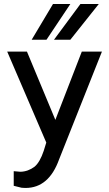

<svg xmlns="http://www.w3.org/2000/svg" viewBox="-20 -805 540 950"><path d="M47.9 42 81.1 44.9Q119.1 43.9 151.4 19.5Q177.7 -2.9 196.3 -58.6L209 -99.6L15.6 -549.8H113.3L253.9 -211.9L384.8 -549.8H484.4L272.5 -16.6Q221.7 125 106.4 125H105.5L86.9 124L47.9 114.3ZM136.7 -608.4 242.2 -785.2H328.1L210 -608.4ZM247.1 -608.4 377.9 -785.2H468.8L328.1 -608.4Z"/></svg>

Font: RobotoJAA
Style: Medium
Weight: 500
Version: Version 2.05; 2016-11-05